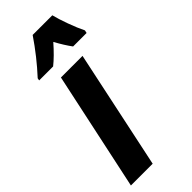

<svg xmlns="http://www.w3.org/2000/svg" viewBox="-258 -801 836 836"><g transform="rotate(-45 160.0 -383.0)"><path d="M109 -548H242L126 0H-8ZM35 -617Q98 -685 153 -766H274Q281 -737 297 -693Q313 -649 328 -619L325 -606H242Q219 -637 195 -681Q154 -634 119 -606H33Z"/></g></svg>

Font: Noto Sans Display Ex Bold Cond
Style: Italic
Weight: 800
Width: 3
Italic angle: -12°
Designer: Monotype Design team
Foundry: Monotype Imaging Inc.
Version: Version 1.000